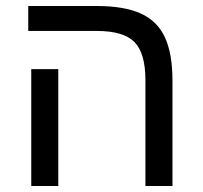

<svg xmlns="http://www.w3.org/2000/svg" viewBox="-20 -619 674 639"><path d="M554 0H464V-352Q464 -442 427.5 -479Q391 -516 302 -516H74V-599H303Q393 -599 448.5 -574Q504 -549 529 -494.5Q554 -440 554 -351ZM174 -389V0H84V-389Z"/></svg>

Font: Noto Sans Hebrew Droid
Style: Regular
Weight: 400
Designer: Monotype Design Team
Foundry: Monotype Imaging Inc.
Version: Version 1.100